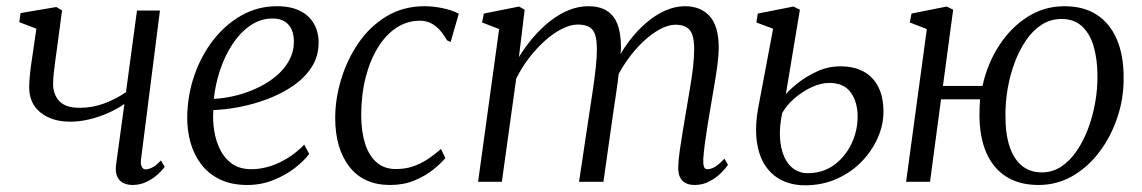

<svg xmlns="http://www.w3.org/2000/svg" viewBox="-20 -570 3582 602"><path d="M174.5 -537.5 160 -428Q157.5 -408.5 154.2 -386Q151 -363.5 148.8 -342.8Q146.5 -322 146.5 -306Q146.5 -274 166 -253Q185.5 -232 230 -232Q269.5 -232 306.2 -245.5Q343 -259 375 -281L409.5 -537H481.5L422.5 -73Q420 -55 424.5 -47Q429 -39 436 -39Q446 -39 458.2 -45.2Q470.5 -51.5 484.5 -67L496.5 -47Q490 -37.5 475.5 -24Q461 -10.5 440.2 -0.2Q419.5 10 395.5 10Q379 10 366.2 3.5Q353.5 -3 347.2 -17.2Q341 -31.5 344 -54L370 -244Q347 -228 318.5 -215.5Q290 -203 260 -195.8Q230 -188.5 201 -188.5Q142.5 -188.5 107 -217.2Q71.5 -246 71.5 -296Q71.5 -315 74.2 -340Q77 -365 81 -390.2Q85 -415.5 87.5 -435L94 -480L40.5 -500.5L44.5 -529L156.5 -548Z M949.5 -87.5Q934.5 -67 905.8 -44.2Q877 -21.5 838.2 -5.8Q799.5 10 755 10Q705.5 10 669.5 -7.5Q633.5 -25 610.8 -55Q588 -85 577.2 -123.5Q566.5 -162 567 -204Q568 -272 589.5 -334Q611 -396 649 -444.8Q687 -493.5 737.8 -522Q788.5 -550.5 848.5 -550.5Q892 -550.5 921 -535.8Q950 -521 964.5 -495.2Q979 -469.5 979 -436.5Q979 -393 957 -359.2Q935 -325.5 898.8 -300.8Q862.5 -276 818.8 -259.5Q775 -243 730.5 -234.5Q686 -226 649 -225Q646.5 -193.5 651.5 -161Q656.5 -128.5 670.2 -100.8Q684 -73 708 -56.2Q732 -39.5 768 -39.5Q796 -39.5 824.2 -48Q852.5 -56.5 880.5 -73.5Q908.5 -90.5 934 -116.5ZM834.5 -512Q796.5 -512 764.5 -489.8Q732.5 -467.5 708.5 -430.8Q684.5 -394 669.8 -349.5Q655 -305 650.5 -260Q688.5 -262 725 -271.8Q761.5 -281.5 793.5 -297.5Q825.5 -313.5 849.8 -335Q874 -356.5 887.8 -382.8Q901.5 -409 901.5 -438.5Q901.5 -474 884.2 -493Q867 -512 834.5 -512Z M1203 10Q1120 10 1075.5 -47.2Q1031 -104.5 1031 -200Q1031 -260 1049.8 -321.8Q1068.5 -383.5 1104.2 -435.5Q1140 -487.5 1192.2 -519Q1244.5 -550.5 1311.5 -550.5Q1337.5 -550.5 1367.2 -544.5Q1397 -538.5 1418.5 -527L1393 -438.5L1381.5 -443.5Q1369 -465.5 1355.8 -479Q1342.5 -492.5 1328 -498.8Q1313.5 -505 1296.5 -505Q1256.5 -505 1223 -483Q1189.5 -461 1164.8 -420.8Q1140 -380.5 1126.2 -326.2Q1112.5 -272 1112.5 -207Q1113 -156 1125 -118.8Q1137 -81.5 1161 -60.8Q1185 -40 1221 -40Q1250 -40 1273.5 -47.8Q1297 -55.5 1318.8 -69.5Q1340.5 -83.5 1362.5 -103L1376.5 -74.5Q1362 -57 1337 -37.2Q1312 -17.5 1278.5 -3.8Q1245 10 1203 10Z M1625 -539.5 1607 -391Q1627.5 -424.5 1652.5 -453.5Q1677.5 -482.5 1705.8 -504.5Q1734 -526.5 1764 -538.5Q1794 -550.5 1825 -550.5Q1859.5 -550.5 1882.2 -536.5Q1905 -522.5 1916 -494Q1927 -465.5 1927 -421Q1927 -415.5 1926.2 -406.8Q1925.5 -398 1924.2 -387Q1923 -376 1921 -363L1909.5 -371Q1928.5 -409.5 1953.5 -442.2Q1978.5 -475 2007 -499.2Q2035.5 -523.5 2066.2 -537Q2097 -550.5 2128 -550.5Q2176.5 -550.5 2205 -519.5Q2233.5 -488.5 2233.5 -420Q2233.5 -399.5 2229.8 -369.5Q2226 -339.5 2220.2 -305.8Q2214.5 -272 2209 -240Q2204 -211 2199 -180.2Q2194 -149.5 2190.2 -121.2Q2186.5 -93 2185 -71.5Q2184.5 -56 2187 -47.8Q2189.5 -39.5 2198 -39.5Q2209.5 -39.5 2222 -47Q2234.5 -54.5 2251.5 -72.5L2262.5 -53Q2256 -43 2241 -28Q2226 -13 2204.8 -1.5Q2183.5 10 2158 10Q2141.5 10 2129.8 4Q2118 -2 2112 -14.5Q2106 -27 2106.5 -47Q2107 -67 2111.2 -97Q2115.5 -127 2121.2 -161.5Q2127 -196 2132.5 -228.5Q2137.5 -259 2143.2 -292.5Q2149 -326 2152.8 -358Q2156.5 -390 2156.5 -416Q2156.5 -459.5 2142.5 -476Q2128.5 -492.5 2097.5 -492.5Q2076 -492.5 2050 -478.8Q2024 -465 1997.2 -440Q1970.5 -415 1946.2 -380.8Q1922 -346.5 1904 -305.5L1921.5 -357.5Q1920 -337.5 1917 -314.5Q1914 -291.5 1910.5 -268.5Q1907 -245.5 1904 -225.5L1872 0H1795.5L1829.5 -226.5Q1834.5 -257.5 1839.5 -292Q1844.5 -326.5 1848 -358.8Q1851.5 -391 1851.5 -416Q1851.5 -459.5 1838.2 -476.2Q1825 -493 1791 -493Q1769 -493 1742.5 -479.8Q1716 -466.5 1689.5 -443Q1663 -419.5 1639.2 -388.8Q1615.5 -358 1598.5 -323.5L1553.5 0H1479L1545 -479L1491.5 -499.5L1497 -527.5L1607.5 -549.5Z M2504 11Q2464.5 11 2432.5 -4.2Q2400.5 -19.5 2379.8 -50.2Q2359 -81 2352.8 -128Q2346.5 -175 2358.5 -238L2404 -480L2351.5 -499.5L2356 -527.5L2468 -549.5L2488 -539.5L2444 -275Q2456.5 -289.5 2482.2 -310Q2508 -330.5 2542.2 -346.2Q2576.5 -362 2615 -362Q2658.5 -362 2688.5 -345.2Q2718.5 -328.5 2734.2 -296.8Q2750 -265 2750 -219.5Q2750 -178 2731.8 -137Q2713.5 -96 2680.8 -62.5Q2648 -29 2603 -9Q2558 11 2504 11ZM2512 -27Q2559.5 -27 2594.8 -52.5Q2630 -78 2649.5 -118.8Q2669 -159.5 2669 -204.5Q2669 -250 2647.5 -280Q2626 -310 2580.5 -310Q2553.5 -310 2524.5 -296.5Q2495.5 -283 2470.8 -261.5Q2446 -240 2432.5 -215.5Q2428.5 -197 2426.5 -177Q2424.5 -157 2425.5 -139.5Q2427.5 -104.5 2438.5 -79.2Q2449.5 -54 2468.5 -40.5Q2487.5 -27 2512 -27Z M2936.5 -300.5H3060.5Q3075.5 -369.5 3112 -426.2Q3148.5 -483 3201.2 -516.8Q3254 -550.5 3317.5 -550.5Q3377.5 -550.5 3418.5 -524Q3459.5 -497.5 3481.2 -447.8Q3503 -398 3503 -328Q3504 -264 3484 -203.5Q3464 -143 3428 -94.8Q3392 -46.5 3343 -18.2Q3294 10 3236 10Q3176.5 10 3135.2 -16Q3094 -42 3072.5 -91.2Q3051 -140.5 3051 -210.5Q3051 -222.5 3051.5 -234.8Q3052 -247 3053 -258.5H2930.5L2896 0H2821L2886 -479L2832.5 -499.5L2838 -527.5L2948.5 -549.5L2968.5 -539.5ZM3308.5 -510.5Q3274 -510.5 3246 -492.5Q3218 -474.5 3196.8 -443.2Q3175.5 -412 3161 -372.8Q3146.5 -333.5 3139.2 -290.5Q3132 -247.5 3132.5 -206Q3132.5 -149 3145.8 -109.8Q3159 -70.5 3184.5 -50Q3210 -29.5 3246.5 -29.5Q3279.5 -29.5 3306.8 -47.2Q3334 -65 3355.2 -95.8Q3376.5 -126.5 3391.2 -165.5Q3406 -204.5 3413.8 -248Q3421.5 -291.5 3421 -334Q3420.5 -387 3408.5 -426.5Q3396.5 -466 3371.8 -488.2Q3347 -510.5 3308.5 -510.5Z"/></svg>

Font: Merriweather 60pt Light
Style: Italic
Weight: 300
Italic angle: -7.8°
Version: Version 2.101